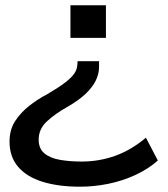

<svg xmlns="http://www.w3.org/2000/svg" viewBox="-20 -517 636 725"><path d="M282 188Q201 188 141 169.5Q81 151 48.5 113Q16 75 16 18Q16 -27 37 -59.5Q58 -92 90.5 -117.5Q123 -143 158 -161Q202 -187 225.5 -205Q249 -223 260 -238.5Q271 -254 272 -272L273 -286H354V-264Q354 -238 341.5 -212.5Q329 -187 302.5 -162Q276 -137 232 -112Q189 -88 157.5 -59Q126 -30 126 10Q126 44 147.5 62Q169 80 206 86.5Q243 93 289 93Q354 93 414.5 71.5Q475 50 531 3L576 89Q539 122 489.5 144.5Q440 167 387 177.5Q334 188 282 188ZM246 -374V-497H380V-374Z"/></svg>

Font: Nunito Sans 7pt Expanded Medium
Style: Regular
Weight: 500
Width: 7
Designer: Vernon Adams
Foundry: Vernon Adams
Version: Version 3.101;gftools[0.9.27]